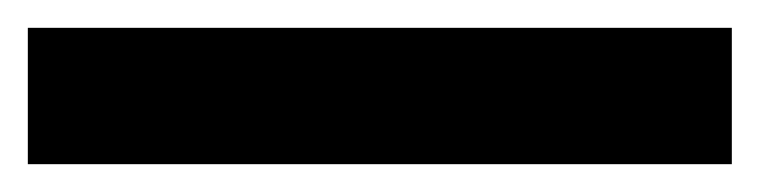

<svg xmlns="http://www.w3.org/2000/svg" viewBox="-23 -878 546 138"><path d="M503 -760H-3V-858H503Z"/></svg>

Font: Noto Sans Sora Sompeng
Style: Bold
Weight: 700
Designer: Monotype Design Team. David Williams.
Foundry: Monotype Imaging Inc.
Version: Version 2.101